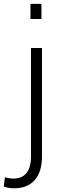

<svg xmlns="http://www.w3.org/2000/svg" viewBox="-76 -782 332 1015"><path d="M146 -528.3V43.5Q146 126.5 107.7 169.9Q69.3 213.4 -1.5 213.4Q-16.1 213.4 -28.8 211.2Q-41.5 209 -56.2 204.1L-49.8 154.8Q-42 157.7 -28.3 159.9Q-14.6 162.1 -4.4 162.1Q40 162.1 64 132.8Q87.9 103.5 87.9 43.5V-528.3ZM143.1 -681.6H85V-761.7H143.1Z"/></svg>

Font: Roboto Web
Style: Light
Weight: 300
Designer: Google
Version: Version 1.200310; 2013